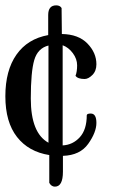

<svg xmlns="http://www.w3.org/2000/svg" viewBox="-20 -579 445 717"><path d="M185 118Q172 118 164 104V0Q87 -12 43.5 -67.5Q0 -123 0 -219.5Q0 -316 41.5 -375Q83 -434 160 -448V-523Q160 -559 190 -559Q204 -559 210 -549L211 -452Q273 -451 306.5 -416.5Q340 -382 340 -339Q340 -314 325 -299Q310 -284 296 -284Q270 -284 262 -296Q268 -311 268 -335Q268 -359 252 -380.5Q236 -402 214 -410V-36Q252 -38 278 -66.5Q304 -95 304 -149Q305 -155 319 -155Q340 -155 340 -120Q340 -85 309.5 -42Q279 1 215 3V62Q215 118 185 118ZM95 -211Q95 -82 161 -46V-409Q121 -399 108 -355Q95 -311 95 -211Z"/></svg>

Font: Sofia
Style: Regular
Weight: 400
Designer: Paula Nazal and Daniel Hernndez
Foundry: Paula Nazal, Daniel Hernndez
Version: Version 1.001